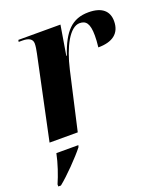

<svg xmlns="http://www.w3.org/2000/svg" viewBox="-140 -642 829 960"><g transform="rotate(-20 274.5 -162.5)"><path d="M131 -440 38 0H188L258 -308C284 -422 331 -510 383 -510C416 -510 434 -491 434 -426C434 -409 433 -388 430 -364C505 -364 549 -395 549 -461C549 -514 515 -546 443 -546C355 -546 307 -495 268 -379H265L291 -536H67L65 -526H85C117 -526 138 -516 138 -491C138 -477 135 -459 131 -440ZM4 210V221H18C61 187 134 112 166 71L169 61H52C42 111 22 169 4 210Z"/></g></svg>

Font: Noto Serif Display
Style: Bold Italic
Weight: 700
Italic angle: -12°
Designer: Monotype Design Team
Foundry: Monotype Imaging Inc.
Version: Version 2.009